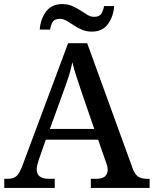

<svg xmlns="http://www.w3.org/2000/svg" viewBox="-20 -927 758 947"><path d="M1 0V-45H18Q47 -45 62.5 -59.5Q78 -74 95 -122L316 -714H410L633 -100Q644 -68 660.5 -56.5Q677 -45 706 -45H718V0H428V-45H454Q511 -45 511 -90Q511 -100 508.5 -109.5Q506 -119 502 -129L464 -238H206L171 -138Q167 -126 164 -113.5Q161 -101 161 -91Q161 -45 222 -45H250V0ZM226 -291H445L384 -468Q370 -510 357.5 -547.5Q345 -585 337 -620Q330 -585 319.5 -552Q309 -519 293 -476ZM433 -771Q406 -771 384 -780.5Q362 -790 343.5 -802.5Q325 -815 308.5 -824.5Q292 -834 276 -834Q248 -834 239 -817.5Q230 -801 227 -781H176Q179 -831 206.5 -869Q234 -907 288 -907Q314 -907 336 -897.5Q358 -888 376.5 -875.5Q395 -863 411.5 -853.5Q428 -844 444 -844Q471 -844 480.5 -860.5Q490 -877 493 -897H543Q540 -847 513 -809Q486 -771 433 -771Z"/></svg>

Font: Noto Serif Lao Medium
Style: Regular
Weight: 500
Designer: Monotype Design Team
Foundry: Monotype Imaging Inc.
Version: Version 2.003; ttfautohint (v1.8.4.7-5d5b)